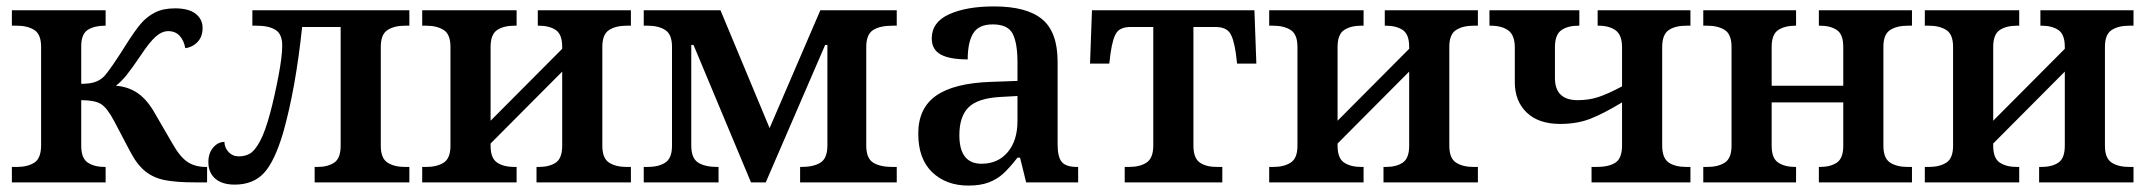

<svg xmlns="http://www.w3.org/2000/svg" viewBox="-20 -568 6685 598"><path d="M17 -48H32Q66 -48 87 -61.5Q108 -75 108 -116V-422Q108 -461 87 -474.5Q66 -488 32 -488H17V-536H309V-488H307Q274 -488 253.5 -475Q233 -462 233 -424V-307Q259 -307 274.5 -312Q290 -317 302 -328Q313 -339 331.5 -366Q350 -393 372 -428Q399 -471 418 -493.5Q437 -516 462.5 -529Q488 -542 525 -542Q568 -542 589.5 -525Q611 -508 611 -481Q611 -454 595.5 -437.5Q580 -421 557 -418Q553 -442 539.5 -456.5Q526 -471 504 -471Q484 -471 464.5 -453.5Q445 -436 418 -395Q391 -355 374.5 -334.5Q358 -314 341 -301Q380 -298 409.5 -277.5Q439 -257 463 -214L517 -121Q540 -80 563.5 -64Q587 -48 622 -48H625V0H586Q529 0 493.5 -7Q458 -14 432.5 -34.5Q407 -55 386 -95L336 -190Q314 -232 294.5 -244Q275 -256 233 -256V-114Q233 -75 253.5 -61.5Q274 -48 307 -48H309V0H17Z M629 -63Q629 -91 644 -108.5Q659 -126 679 -126Q679 -109 691.5 -95Q704 -81 724 -81Q744 -81 759 -90Q774 -99 790 -128.5Q806 -158 822 -218Q835 -267 847 -329.5Q859 -392 859 -426Q859 -462 838 -475Q817 -488 779 -488H766V-536H1255V-488H1242Q1208 -488 1187 -474.5Q1166 -461 1166 -422V-114Q1166 -75 1187 -61.5Q1208 -48 1242 -48H1255V0H960V-48H968Q1001 -48 1021 -61.5Q1041 -75 1041 -114V-484H921Q901 -293 862 -155Q835 -64 801.5 -28.5Q768 7 711 7Q672 7 650.5 -11.5Q629 -30 629 -63Z M1295 -48H1307Q1341 -48 1362 -61.5Q1383 -75 1383 -114V-422Q1383 -461 1362 -474.5Q1341 -488 1307 -488H1295V-536H1589V-488H1582Q1549 -488 1528.5 -474.5Q1508 -461 1508 -422V-192L1731 -416V-422Q1731 -461 1711 -474.5Q1691 -488 1658 -488H1655V-536H1945V-488H1932Q1898 -488 1877 -474.5Q1856 -461 1856 -422V-114Q1856 -75 1877 -61.5Q1898 -48 1932 -48H1945V0H1651V-48H1658Q1691 -48 1711 -61.5Q1731 -75 1731 -114V-345L1508 -121V-114Q1508 -75 1528.5 -61.5Q1549 -48 1582 -48H1589V0H1295Z M1985 -48H1997Q2031 -48 2052 -61.5Q2073 -75 2073 -114V-422Q2073 -461 2052 -474.5Q2031 -488 1997 -488H1985V-536H2224L2377 -169L2535 -536H2773V-488H2760Q2721 -488 2699.5 -474.5Q2678 -461 2678 -421V-115Q2678 -75 2699.5 -61.5Q2721 -48 2760 -48H2773V0H2472V-48H2475Q2514 -48 2535.5 -61.5Q2557 -75 2557 -115V-428H2550L2365 0H2319L2140 -428H2133V-115Q2133 -75 2154.5 -61.5Q2176 -48 2215 -48H2218V0H1985Z M2840 -152Q2840 -231 2895.5 -270Q2951 -309 3066 -313L3149 -316V-374Q3149 -434 3134 -463Q3119 -492 3072 -492Q3028 -492 3011 -464Q2994 -436 2994 -383Q2937 -383 2909.5 -398.5Q2882 -414 2882 -448Q2882 -499 2936 -523.5Q2990 -548 3076 -548Q3178 -548 3226 -508Q3274 -468 3274 -376V-119Q3274 -78 3287.5 -63Q3301 -48 3335 -48H3338V0H3176L3157 -77H3149Q3124 -45 3105 -27.5Q3086 -10 3060 0Q3034 10 2996 10Q2927 10 2883.5 -31.5Q2840 -73 2840 -152ZM3149 -191V-269L3095 -266Q3025 -262 2996.5 -233.5Q2968 -205 2968 -147Q2968 -58 3037 -58Q3088 -58 3118.5 -94Q3149 -130 3149 -191Z M3483 -48H3495Q3531 -48 3551.5 -62Q3572 -76 3572 -115V-484H3502Q3471 -484 3458.5 -467.5Q3446 -451 3439 -403L3435 -370H3375L3381 -536H3887L3893 -370H3833L3829 -403Q3822 -451 3809 -467.5Q3796 -484 3765 -484H3697V-115Q3697 -76 3716.5 -62Q3736 -48 3771 -48H3787V0H3483Z M3933 -48H3945Q3979 -48 4000 -61.5Q4021 -75 4021 -114V-422Q4021 -461 4000 -474.5Q3979 -488 3945 -488H3933V-536H4227V-488H4220Q4187 -488 4166.5 -474.5Q4146 -461 4146 -422V-192L4369 -416V-422Q4369 -461 4349 -474.5Q4329 -488 4296 -488H4293V-536H4583V-488H4570Q4536 -488 4515 -474.5Q4494 -461 4494 -422V-114Q4494 -75 4515 -61.5Q4536 -48 4570 -48H4583V0H4289V-48H4296Q4329 -48 4349 -61.5Q4369 -75 4369 -114V-345L4146 -121V-114Q4146 -75 4166.5 -61.5Q4187 -48 4220 -48H4227V0H3933Z M4937 -48H4952Q4991 -48 5011.5 -61.5Q5032 -75 5032 -115V-249Q4974 -214 4933 -198Q4892 -182 4839 -182Q4772 -182 4735 -217.5Q4698 -253 4698 -312V-420Q4698 -458 4678 -473Q4658 -488 4622 -488H4619V-536H4899V-488H4896Q4863 -488 4843 -474Q4823 -460 4823 -421V-325Q4823 -256 4894 -256Q4928 -256 4957.5 -265.5Q4987 -275 5032 -299V-420Q5032 -459 5012 -473.5Q4992 -488 4958 -488H4956V-536H5245V-488H5233Q5197 -488 5177 -474Q5157 -460 5157 -421V-115Q5157 -76 5177 -62Q5197 -48 5233 -48H5245V0H4937Z M5285 -48H5297Q5331 -48 5352 -61.5Q5373 -75 5373 -114V-422Q5373 -461 5352 -474.5Q5331 -488 5297 -488H5285V-536H5574V-488H5572Q5539 -488 5518.5 -474.5Q5498 -461 5498 -422V-301H5721V-422Q5721 -461 5701 -474.5Q5681 -488 5648 -488H5645V-536H5935V-488H5922Q5888 -488 5867 -474.5Q5846 -461 5846 -422V-114Q5846 -75 5867 -61.5Q5888 -48 5922 -48H5935V0H5645V-48H5648Q5681 -48 5701 -61.5Q5721 -75 5721 -114V-249H5498V-114Q5498 -75 5518.5 -61.5Q5539 -48 5572 -48H5574V0H5285Z M5975 -48H5987Q6021 -48 6042 -61.5Q6063 -75 6063 -114V-422Q6063 -461 6042 -474.5Q6021 -488 5987 -488H5975V-536H6269V-488H6262Q6229 -488 6208.5 -474.5Q6188 -461 6188 -422V-192L6411 -416V-422Q6411 -461 6391 -474.5Q6371 -488 6338 -488H6335V-536H6625V-488H6612Q6578 -488 6557 -474.5Q6536 -461 6536 -422V-114Q6536 -75 6557 -61.5Q6578 -48 6612 -48H6625V0H6331V-48H6338Q6371 -48 6391 -61.5Q6411 -75 6411 -114V-345L6188 -121V-114Q6188 -75 6208.5 -61.5Q6229 -48 6262 -48H6269V0H5975Z"/></svg>

Font: Noto Serif SemiBold
Style: Regular
Weight: 600
Designer: Monotype Design Team
Foundry: Monotype Imaging Inc.
Version: Version 1.001